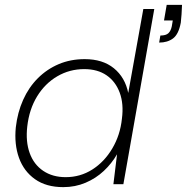

<svg xmlns="http://www.w3.org/2000/svg" viewBox="-20 -757 768 789"><path d="M240 12Q170 12 124 -20.5Q78 -53 58 -108.5Q38 -164 45 -234Q52 -295 75 -346.5Q98 -398 135.5 -435.5Q173 -473 221.5 -493.5Q270 -514 328 -514Q402 -514 448 -476.5Q494 -439 507 -375L569 -720H614L487 0H446L461 -123Q439 -85 406.5 -54.5Q374 -24 331.5 -6Q289 12 240 12ZM250 -29Q310 -29 359.5 -60.5Q409 -92 441.5 -147Q474 -202 481 -269Q489 -330 472 -376Q455 -422 418 -447.5Q381 -473 326 -473Q266 -473 215.5 -443.5Q165 -414 132.5 -361Q100 -308 92 -237Q85 -175 102 -128Q119 -81 157.5 -55Q196 -29 250 -29ZM634 -582 639 -611Q662 -611 672 -620.5Q682 -630 686 -649L690 -673H654L665 -737H728Q727 -714 726 -697.5Q725 -681 723 -664Q714 -616 691 -599Q668 -582 634 -582Z"/></svg>

Font: DM Sans 16pt ExtraLight
Style: Italic
Weight: 250
Italic angle: -10°
Version: Version 4.004;gftools[0.9.30]